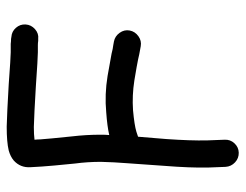

<svg xmlns="http://www.w3.org/2000/svg" viewBox="-100 -600 733 573"><g transform="rotate(-90 266.5 -313.5)"><path d="M97.5 32.5C108.5 32.2 117.8 27.8 125.5 19.5C133.2 11.2 136.7 1.3 136 -10L134 -62C133.3 -95.3 134.7 -135.7 138 -183C140.7 -217 143 -245.3 145 -268L160 -273C173.3 -277 194.7 -280.3 224 -283C253.3 -285 283 -283.7 313 -279C345 -273.7 365.7 -270 375 -268C386.3 -265.3 396 -263.3 404 -262L415 -260C425.7 -258 435.7 -260.3 445 -267C454.3 -273.7 460 -282.3 462 -293C464 -303.7 461.7 -313.7 455 -323C448.3 -332.3 439.7 -338 429 -340L418 -342C411.3 -342.7 403 -344.3 393 -347C382.3 -349 360 -353 326 -359C289.3 -365 253.3 -366.3 218 -363C190 -361 167.3 -358 150 -354C150.7 -362 151 -370.3 151 -379C151 -408.3 149.3 -437 146 -465L140 -525C138.7 -538.3 137.7 -550 137 -560C137 -565.3 136.7 -571 136 -577C146 -578.3 158.7 -579 174 -579C200 -578.3 240.3 -576.3 295 -573C352.3 -569 386.3 -567 397 -567H418C422.7 -567 427 -566.7 431 -566H437C447.7 -564.7 457.3 -567.8 466 -575.5C474.7 -583.2 479.3 -592.5 480 -603.5C480.7 -614.5 477.3 -624.2 470 -632.5C462.7 -640.8 453.7 -645.3 443 -646L437 -647C432.3 -647 427.3 -647.3 422 -648H397C387.7 -648 355.7 -650 301 -654C244.3 -657.3 202.3 -659.3 175 -660C144.3 -660 120.7 -658 104 -654C92 -650.7 82 -645.7 74 -639C59.3 -625.7 52.7 -609 54 -589C54.7 -577 55.3 -565.7 56 -555C56.7 -544.3 57.7 -532 59 -518C60.3 -504 62.3 -483.3 65 -456C68.3 -431.3 70 -405.7 70 -379C69.3 -352.3 68 -326.7 66 -302C64 -276 61.3 -238.3 58 -189C54 -139 52.3 -95.7 53 -59L55 -7C55.7 4.3 60.2 13.8 68.5 21.5C76.8 29.2 86.5 32.8 97.5 32.5Z"/></g></svg>

Font: Ruji's Handwriting Font v.2.0
Style: Medium
Weight: 500
Version: Version 2.0